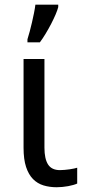

<svg xmlns="http://www.w3.org/2000/svg" viewBox="-20 -786 367 816"><path d="M168.9 -535.2V-158.2Q168.9 -110.8 184.3 -86.9Q199.7 -63 234.9 -63Q243.7 -63 254.6 -64Q265.6 -64.9 275.9 -66.4Q286.1 -67.9 294.9 -69.8Q303.7 -71.8 308.1 -73.2V-5.9Q301.8 -2.9 291.7 0Q281.7 2.9 270 5.1Q258.3 7.3 245.6 8.5Q232.9 9.8 221.2 9.8Q190.9 9.8 165 2Q139.2 -5.9 120.4 -24.9Q101.6 -43.9 90.8 -76.4Q80.1 -108.9 80.1 -158.2V-535.2ZM96.7 -619.1Q101.6 -633.8 106.4 -652.6Q111.3 -671.4 116 -691.2Q120.6 -710.9 124.5 -730.5Q128.4 -750 130.4 -766.1H227.5V-755.9Q224.6 -744.1 216.6 -725.1Q208.5 -706.1 197.5 -684.8Q186.5 -663.6 173.8 -642.6Q161.1 -621.6 149.4 -606H96.7Z"/></svg>

Font: Genotype
Style: Regular
Weight: 400
Foundry: Ascender Corporation
Version: Version 1.00